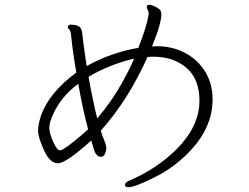

<svg xmlns="http://www.w3.org/2000/svg" viewBox="-20 -753 1040 802"><path d="M263 -640Q266 -650 274 -650Q311 -650 319 -632Q323 -624 325 -602Q327 -580 332 -546Q337 -512 342 -477Q444 -534 558 -553Q593 -642 601 -693V-696Q601 -705 597 -712Q593 -719 593 -724Q593 -733 603 -733Q613 -733 628 -725.5Q643 -718 648.5 -711.5Q654 -705 654 -694Q654 -654 615 -559L635 -560Q700 -560 753 -532Q806 -504 837 -453.5Q868 -403 868 -337V-329Q864 -221 782 -131Q716 -58 630 -14.5Q544 29 516 29Q502 29 502 20Q502 9 521 1Q634 -47 718 -130Q811 -224 813 -327V-333Q813 -450 720 -495Q677 -516 622 -516H610Q603 -516 596 -515Q517 -337 401 -207Q406 -189 415 -167.5Q424 -146 424 -134.5Q424 -123 418.5 -110.5Q413 -98 402 -98Q382 -98 373 -127L361 -166Q256 -71 222 -71Q188 -71 163.5 -126Q139 -181 139 -207Q139 -233 152 -272Q186 -367 299 -450Q285 -527 277 -605Q275 -625 269 -630Q263 -635 263 -640ZM540 -508Q498 -499 445 -478.5Q392 -458 350 -432Q363 -354 386 -258Q448 -332 487.5 -403Q527 -474 540 -508ZM348 -213Q325 -299 307 -403Q236 -351 202 -276Q186 -241 186 -219Q186 -197 202 -161Q218 -125 230.5 -125Q243 -125 289 -162.5Q335 -200 348 -213Z"/></svg>

Font: ToneOZ-Pinyin-WenKai-Light
Style: Light
Weight: 300
Designer: Fontworks Inc.
Foundry: ToneOZ
Version: Version 0.240331